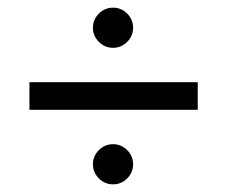

<svg xmlns="http://www.w3.org/2000/svg" viewBox="-20 -591 593 502"><path d="M275.5 -571Q297 -571 312.5 -555.5Q328 -540 328 -518.5Q328 -497 312.5 -481.5Q297 -466 275.5 -466Q254 -466 238.5 -481.5Q223 -497 223 -518.5Q223 -540 238.5 -555.5Q254 -571 275.5 -571ZM275.5 -214Q297 -214 312.5 -198.5Q328 -183 328 -161.5Q328 -140 312.5 -124.5Q297 -109 275.5 -109Q254 -109 238.5 -124.5Q223 -140 223 -161.5Q223 -183 238.5 -198.5Q254 -214 275.5 -214ZM497 -304H57V-376H497Z"/></svg>

Font: Hind Mysuru
Style: Regular
Weight: 400
Designer: Manushi Parikh, Hitesh Malaviya
Foundry: Indian Type Foundry
Version: Version 0.703;PS 1.0;hotconv 1.0.86;makeotf.lib2.5.63406